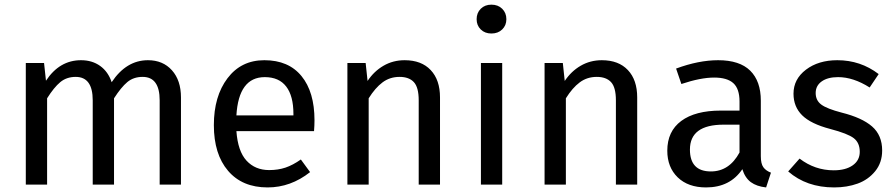

<svg xmlns="http://www.w3.org/2000/svg" viewBox="-20 -800 3877 832"><path d="M621.1 -539.1Q686 -539.1 725.1 -495.4Q764.2 -451.7 764.2 -377.9V0H671.9V-365.2Q671.9 -466.8 598.1 -466.8Q558.6 -466.8 531.7 -444.3Q504.9 -421.9 474.1 -374V0H381.8V-365.2Q381.8 -466.8 308.1 -466.8Q268.6 -466.8 241.2 -444.1Q213.9 -421.4 184.1 -374V0H91.8V-526.9H170.9L179.2 -450.2Q237.8 -539.1 331.1 -539.1Q379.4 -539.1 414.1 -514.2Q448.7 -489.3 463.9 -443.8Q527.3 -539.1 621.1 -539.1Z M1342.8 -278.8Q1342.8 -256.3 1340.8 -231.9H1004.4Q1010.7 -144.5 1048.3 -103.8Q1085.9 -63 1146.5 -63Q1185.1 -63 1217 -73.7Q1249 -84.5 1283.7 -108.9L1323.7 -54.2Q1239.7 12.2 1139.6 12.2Q1029.8 12.2 968.3 -59.8Q906.7 -131.8 906.7 -257.8Q906.7 -382.8 965.8 -460.9Q1024.9 -539.1 1125.5 -539.1Q1230.5 -539.1 1286.6 -470.2Q1342.8 -401.4 1342.8 -278.8ZM1251.5 -299.8V-306.2Q1251.5 -384.3 1220.2 -425Q1189 -465.8 1127.4 -465.8Q1014.2 -465.8 1004.4 -299.8Z M1733.4 -539.1Q1806.2 -539.1 1846.4 -496.3Q1886.7 -453.6 1886.7 -377.9V0H1794.4V-365.2Q1794.4 -421.4 1773.4 -444.1Q1752.4 -466.8 1711.4 -466.8Q1669.4 -466.8 1637.7 -443.1Q1606 -419.4 1577.6 -374V0H1485.4V-526.9H1564.5L1572.8 -449.2Q1600.6 -491.2 1641.8 -515.1Q1683.1 -539.1 1733.4 -539.1Z M2109.4 -779.8Q2138.2 -779.8 2156.2 -762Q2174.3 -744.1 2174.3 -716.8Q2174.3 -689.9 2156.2 -672.4Q2138.2 -654.8 2109.4 -654.8Q2081.1 -654.8 2063.2 -672.4Q2045.4 -689.9 2045.4 -716.8Q2045.4 -744.1 2063.2 -762Q2081.1 -779.8 2109.4 -779.8ZM2156.2 -526.9V0H2064V-526.9Z M2587.9 -539.1Q2660.6 -539.1 2700.9 -496.3Q2741.2 -453.6 2741.2 -377.9V0H2648.9V-365.2Q2648.9 -421.4 2627.9 -444.1Q2606.9 -466.8 2565.9 -466.8Q2523.9 -466.8 2492.2 -443.1Q2460.4 -419.4 2432.1 -374V0H2339.8V-526.9H2418.9L2427.2 -449.2Q2455.1 -491.2 2496.3 -515.1Q2537.6 -539.1 2587.9 -539.1Z M3276.9 -123Q3276.9 -90.8 3287.8 -75.4Q3298.8 -60.1 3320.8 -51.8L3299.8 12.2Q3258.8 7.8 3233.6 -10.7Q3208.5 -29.3 3196.8 -66.9Q3143.6 12.2 3039.6 12.2Q2961.9 12.2 2916.7 -31.5Q2871.6 -75.2 2871.6 -147Q2871.6 -231 2932.1 -275.9Q2992.7 -320.8 3103.5 -320.8H3184.6V-359.9Q3184.6 -415.5 3157.7 -439.7Q3130.9 -463.9 3074.7 -463.9Q3016.1 -463.9 2932.6 -436L2909.7 -502.9Q3007.8 -539.1 3091.8 -539.1Q3185.1 -539.1 3231 -493.7Q3276.9 -448.2 3276.9 -363.8ZM3060.5 -57.1Q3140.1 -57.1 3184.6 -139.2V-259.8H3115.7Q2969.7 -259.8 2969.7 -151.9Q2969.7 -57.1 3060.5 -57.1Z M3608.4 -539.1Q3709 -539.1 3787.6 -479L3748.5 -420.9Q3677.7 -465.8 3611.8 -465.8Q3566.9 -465.8 3540.8 -447.3Q3514.6 -428.7 3514.6 -397Q3514.6 -364.7 3539.1 -346.7Q3563.5 -328.6 3627.4 -312Q3715.3 -290 3759 -252Q3802.7 -213.9 3802.7 -147.9Q3802.7 -95.2 3772.5 -58.1Q3742.2 -21 3696.3 -4.4Q3650.4 12.2 3594.7 12.2Q3475.1 12.2 3395.5 -57.1L3444.8 -112.8Q3511.2 -62 3592.8 -62Q3644.5 -62 3675 -83.5Q3705.6 -105 3705.6 -142.1Q3705.6 -181.2 3679.7 -201.2Q3653.8 -221.2 3577.6 -241.2Q3493.7 -263.2 3456.1 -300.3Q3418.5 -337.4 3418.5 -394Q3418.5 -457 3472.4 -498Q3526.4 -539.1 3608.4 -539.1Z"/></svg>

Font: FiraGO
Style: Regular
Weight: 400
Designer: bBox Type
Foundry: bBox Type GmbH
Version: Version 1.001;PS 001.001;hotconv 1.0.88;makeotf.lib2.5.64775